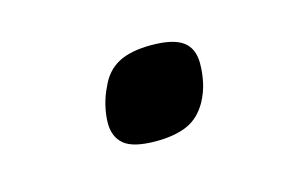

<svg xmlns="http://www.w3.org/2000/svg" viewBox="-34 -476 334 224"><g transform="rotate(-15 133.0 -364.0)"><path d="M207 -383.8Q207 -372.6 204.6 -361.1Q202.1 -349.6 196.3 -338.9Q187 -322.3 171.9 -315.7Q156.7 -309.1 134.3 -309.1Q106.9 -309.1 95.9 -318.1Q85 -327.1 85 -343.8Q85 -353.5 87.6 -364.7Q90.3 -376 95.2 -385.7Q102.5 -402.8 117.4 -410.9Q132.3 -418.9 157.2 -418.9Q183.6 -418.9 195.3 -410.4Q207 -401.9 207 -383.8Z"/></g></svg>

Font: Lorenzo Sans
Style: Italic
Weight: 400
Italic angle: -12°
Foundry: Intel Corporation
Version: Version 1.00; ttfautohint (v1.5)